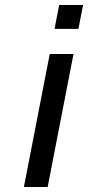

<svg xmlns="http://www.w3.org/2000/svg" viewBox="-20 -745 351 765"><path d="M292.5 -629.9H197.3L215.8 -725.1H311ZM169.9 0H75.2L178.2 -529.8H272.9Z"/></svg>

Font: Aurulent Sans
Style: Italic
Weight: 400
Italic angle: -11°
Version: Version 2007.05.04